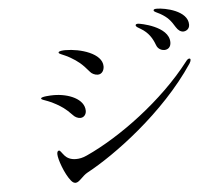

<svg xmlns="http://www.w3.org/2000/svg" viewBox="-56 -903 1111 951"><g transform="rotate(-5 500.0 -427.0)"><path d="M879 -715C890 -715 910 -723 910 -747C910 -816 798 -839 758 -839C748 -839 741 -838 741 -832C741 -825 756 -821 772 -812C809 -791 823 -773 843 -740C853 -724 865 -715 879 -715ZM777 -632C795 -632 810 -643 810 -668C810 -748 667 -773 659 -773C652 -773 646 -772 646 -766C646 -759 658 -753 670 -746C707 -724 725 -695 738 -660C746 -637 767 -632 777 -632ZM438 -539C459 -539 470 -558 470 -578C470 -642 363 -674 288 -674C278 -674 254 -673 254 -665C254 -661 259 -659 265 -656C275 -651 291 -646 311 -634C345 -614 365 -599 401 -556C408 -547 424 -539 438 -539ZM282 -15C301 -15 318 -46 346 -61C484 -135 740 -322 895 -554C899 -560 902 -567 902 -573C902 -576 901 -579 896 -579C890 -579 884 -573 879 -566C738 -383 518 -222 349 -145C328 -135 310 -132 294 -132C266 -132 249 -143 239 -154C224 -171 220 -181 214 -181C206 -181 204 -173 204 -164C204 -139 230 -65 259 -29C267 -19 274 -15 282 -15ZM333 -333C352 -333 363 -349 363 -366C363 -425 285 -457 211 -457C194 -457 148 -455 148 -446C148 -443 151 -441 156 -439C167 -434 189 -429 222 -410C244 -397 263 -387 299 -349C306 -341 320 -333 333 -333Z"/></g></svg>

Font: Shippori Mincho OTF
Style: Regular
Weight: 400
Designer: FONTDASU
Foundry: FONTDASU / Google Inc. / but / Adobe
Version: Version 3.300;hotconv 1.0.109;makeotfexe 2.5.65596